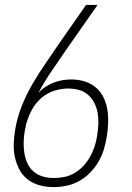

<svg xmlns="http://www.w3.org/2000/svg" viewBox="-20 -755 540 783"><path d="M199 8Q170 8 143 1Q116 -6 94.5 -22Q73 -38 60 -62Q47 -86 41 -113Q35 -140 36 -169Q37 -198 42 -227Q50 -275 68.5 -322Q87 -369 113 -413.5Q139 -458 168.5 -500.5Q198 -543 227 -586L331 -735H378L259 -565Q228 -519 195.5 -472.5Q163 -426 137 -377Q150 -391 166.5 -401.5Q183 -412 200 -418.5Q217 -425 235 -428Q253 -431 271 -431Q299 -431 325 -423Q351 -415 371 -398Q391 -381 402.5 -357Q414 -333 418 -306.5Q422 -280 421 -252Q420 -224 415 -196Q411 -170 403 -144Q395 -118 381 -94.5Q367 -71 347 -50.5Q327 -30 302.5 -16.5Q278 -3 251.5 2.5Q225 8 199 8ZM200 -29Q221 -29 243 -33.5Q265 -38 285 -50Q305 -62 321 -79.5Q337 -97 348 -117Q359 -137 366 -158.5Q373 -180 376 -201V-202Q380 -225 381 -248Q382 -271 378.5 -292.5Q375 -314 365.5 -333.5Q356 -353 340 -367.5Q324 -382 302.5 -388Q281 -394 258 -394Q230 -394 201.5 -385Q173 -376 150 -356.5Q127 -337 112 -310.5Q97 -284 89 -256V-254L87 -252Q86 -244 84.5 -236.5Q83 -229 81 -221Q77 -198 76.5 -175Q76 -152 79.5 -130Q83 -108 92 -88.5Q101 -69 117.5 -55Q134 -41 155.5 -35Q177 -29 200 -29Z"/></svg>

Font: Iosevka Extralight
Style: Italic
Weight: 200
Italic angle: -9°
Monospace: yes
Designer: Belleve Invis
Foundry: Belleve Invis
Version: Version 32.5.0; ttfautohint (v1.8.4)